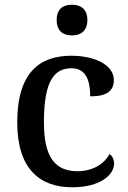

<svg xmlns="http://www.w3.org/2000/svg" viewBox="-20 -783 542 813"><path d="M285 -633C320 -633 350 -651 350 -698C350 -746 320 -763 285 -763C248 -763 220 -746 220 -698C220 -651 248 -633 285 -633ZM286 10C405 10 463 -43 463 -90C463 -108 456 -122 444 -131C421 -88 372 -58 308 -58C207 -58 166 -126 166 -266C166 -443 211 -494 283 -494C345 -494 362 -440 362 -375C434 -375 462 -399 462 -444C462 -510 378 -547 282 -547C152 -547 53 -480 53 -265C53 -67 149 10 286 10Z"/></svg>

Font: Noto Serif Thai Medium
Style: Regular
Weight: 500
Designer: Monotype Design Team
Foundry: Monotype Imaging Inc.
Version: Version 1.901;PS 001.901;hotconv 1.0.88;makeotf.lib2.5.64775